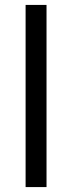

<svg xmlns="http://www.w3.org/2000/svg" viewBox="-20 -760 292 780"><path d="M84 -740H169V0H84Z"/></svg>

Font: Encode Sans Narrow
Style: Regular
Weight: 400
Designer: Pablo Impallari, Andres Torresi
Foundry: Pablo Impallari, Andres Torresi
Version: Version 1.000; ttfautohint (v1.00) -l 8 -r 50 -G 200 -x 14 -